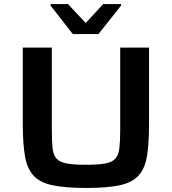

<svg xmlns="http://www.w3.org/2000/svg" viewBox="-20 -924 853 952"><path d="M407 8Q303 8 240 -5.5Q177 -19 145.5 -54Q114 -89 103.5 -151.5Q93 -214 93 -311V-688H237V-280Q237 -224 240.5 -190Q244 -156 260 -138Q276 -120 310.5 -113.5Q345 -107 407 -107Q468 -107 502.5 -113.5Q537 -120 552.5 -138Q568 -156 572 -190Q576 -224 576 -280V-688H719V-311Q719 -214 709 -151.5Q699 -89 667.5 -54Q636 -19 574 -5.5Q512 8 407 8ZM341 -755 231 -896V-904H317L405 -810L492 -904H580V-896L468 -755Z"/></svg>

Font: Saira Expanded SemiBold
Style: Regular
Weight: 600
Width: 7
Designer: Hector Gatti with collaboration of the Omnibus-Type team
Foundry: Omnibus-Type
Version: Version 1.100; ttfautohint (v1.8.3)